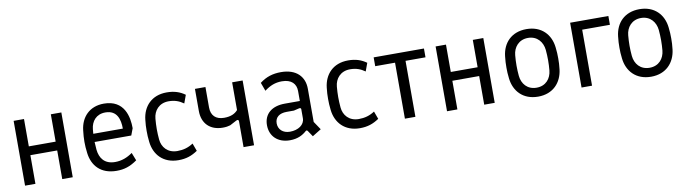

<svg xmlns="http://www.w3.org/2000/svg" viewBox="-29 -980 5224 1459"><g transform="rotate(-10 2582.5 -250.0)"><path d="M80 0H160V-221H367V0H448V-500H367V-289H160V-500H80Z M786 10C844 10 890 -4 945 -43L921 -104C880 -75 837 -58 786 -58C704 -58 669 -109 662 -174C660 -195 659 -216 658 -235H941L961 -288C961 -375 936 -510 777 -510C665 -510 599 -436 588 -338C584 -305 582 -277 582 -249C582 -221 584 -194 588 -162C600 -64 663 10 786 10ZM659 -298 662 -333C668 -393 706 -442 777 -442C867 -442 887 -369 887 -298Z M1263 12C1322 12 1365 -3 1411 -34L1389 -94C1351 -69 1312 -58 1266 -58C1191 -58 1149 -109 1144 -169C1139 -224 1139 -274 1144 -329C1149 -390 1191 -442 1265 -442C1312 -442 1346 -429 1380 -405L1403 -468C1364 -496 1321 -511 1262 -511C1145 -511 1078 -435 1067 -335C1063 -304 1062 -276 1062 -249C1062 -222 1063 -195 1067 -163C1078 -64 1145 12 1263 12Z M1766 -199V0H1847V-500H1766V-286C1745 -262 1714 -245 1660 -245C1595 -245 1560 -281 1560 -342V-500H1479V-329C1479 -233 1539 -173 1637 -173C1661 -173 1679 -176 1695 -181L1746 -208C1757 -214 1766 -212 1766 -199Z M2268 -36 2299 10 2367 -32 2324 -96V-353C2324 -444 2264 -512 2144 -512C2081 -512 2029 -496 1980 -458L2004 -393C2046 -425 2087 -442 2139 -442C2213 -442 2248 -403 2248 -348V-271H2132C2033 -271 1970 -221 1970 -133C1970 -48 2029 10 2123 10C2184 10 2223 -12 2252 -38C2258 -43 2263 -43 2268 -36ZM2134 -54C2080 -54 2045 -87 2045 -134C2045 -181 2079 -207 2135 -207H2191L2233 -217C2243 -219 2248 -215 2248 -207V-138C2248 -87 2198 -54 2134 -54Z M2663 12C2722 12 2765 -3 2811 -34L2789 -94C2751 -69 2712 -58 2666 -58C2591 -58 2549 -109 2544 -169C2539 -224 2539 -274 2544 -329C2549 -390 2591 -442 2665 -442C2712 -442 2746 -429 2780 -405L2803 -468C2764 -496 2721 -511 2662 -511C2545 -511 2478 -435 2467 -335C2463 -304 2462 -276 2462 -249C2462 -222 2463 -195 2467 -163C2478 -64 2545 12 2663 12Z M3011 0H3092V-432H3246V-500H2858V-432H3011Z M3336 0H3416V-221H3623V0H3704V-500H3623V-289H3416V-500H3336Z M4038 11C4154 11 4221 -65 4233 -164C4237 -195 4238 -222 4238 -249C4238 -276 4237 -304 4233 -335C4222 -435 4154 -510 4038 -510C3921 -510 3854 -435 3843 -335C3839 -304 3838 -275 3838 -248C3838 -222 3839 -195 3843 -164C3854 -65 3921 11 4038 11ZM4038 -58C3966 -58 3926 -109 3920 -170C3915 -223 3915 -274 3920 -329C3925 -389 3966 -442 4038 -442C4110 -442 4150 -389 4156 -329C4161 -273 4161 -223 4156 -170C4150 -109 4110 -58 4038 -58Z M4374 0H4455V-432H4669V-500H4374Z M4910 11C5026 11 5093 -65 5105 -164C5109 -195 5110 -222 5110 -249C5110 -276 5109 -304 5105 -335C5094 -435 5026 -510 4910 -510C4793 -510 4726 -435 4715 -335C4711 -304 4710 -275 4710 -248C4710 -222 4711 -195 4715 -164C4726 -65 4793 11 4910 11ZM4910 -58C4838 -58 4798 -109 4792 -170C4787 -223 4787 -274 4792 -329C4797 -389 4838 -442 4910 -442C4982 -442 5022 -389 5028 -329C5033 -273 5033 -223 5028 -170C5022 -109 4982 -58 4910 -58Z"/></g></svg>

Font: Finlandica
Style: Regular
Weight: 400
Designer: Niklas Ekholm, Juho Hiilivirta, Jaakko Suomalainen
Foundry: Helsinki Type Studio
Version: Version 2.000;Glyphs 3.2 (3202)